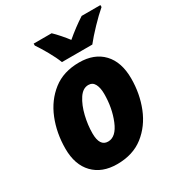

<svg xmlns="http://www.w3.org/2000/svg" viewBox="-182 -887 948 1019"><g transform="rotate(-30 292.0 -378.0)"><path d="M240 10Q337 10 401.5 -40.5Q466 -91 498.5 -172.5Q531 -254 531 -347Q531 -448 478.5 -503.5Q426 -559 333 -559Q237 -559 172.5 -508.5Q108 -458 75 -376Q42 -294 42 -198Q42 -100 95 -45Q148 10 240 10ZM258 -118Q207 -118 207 -197Q207 -248 220 -302Q233 -356 257.5 -393.5Q282 -431 316 -431Q342 -431 354 -408Q366 -385 366 -348Q366 -262 336.5 -190Q307 -118 258 -118ZM256 -606H442Q468 -639 509.5 -682.5Q551 -726 584 -754V-766H469Q412 -729 358 -683Q344 -702 322.5 -726.5Q301 -751 285 -766H175V-754Q195 -725 219 -682.5Q243 -640 256 -606Z"/></g></svg>

Font: Noto Sans Display Extra
Style: Italic
Weight: 800
Italic angle: -12°
Designer: Monotype Design Team
Foundry: Monotype Imaging Inc.
Version: Version 1.900